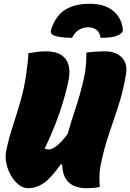

<svg xmlns="http://www.w3.org/2000/svg" viewBox="-20 -980 685 1010"><path d="M127 10Q102 10 79 -8Q56 -26 38.5 -55.5Q21 -85 13.5 -120Q6 -155 13 -189Q26 -251 47 -315.5Q68 -380 88 -449Q108 -518 118 -591Q123 -627 126 -654Q129 -681 129 -700Q146 -703 171 -706.5Q196 -710 221 -710Q296 -710 326 -668.5Q356 -627 339 -550Q303 -381 215 -198Q219 -197 224.5 -195.5Q230 -194 238 -194Q255 -194 281 -215Q307 -236 336 -276Q355 -343 378.5 -413.5Q402 -484 419 -557Q436 -630 434 -703Q451 -706 478.5 -708Q506 -710 532 -710Q590 -710 621 -677.5Q652 -645 643 -592Q631 -518 613.5 -458.5Q596 -399 576.5 -344Q557 -289 539 -230Q521 -171 507 -98Q503 -73 503 -45.5Q503 -18 505 3Q491 7 472 8.5Q453 10 436 10Q311 10 307 -114L300 -116Q250 -45 211 -17.5Q172 10 127 10ZM359 -781Q325 -781 298 -785Q271 -789 257 -797Q242 -805 250 -828Q275 -901 325.5 -930.5Q376 -960 448 -960H454Q530 -960 574.5 -923.5Q619 -887 626 -828Q628 -818 622.5 -810.5Q617 -803 608 -798Q589 -788 566.5 -784.5Q544 -781 509 -781Q505 -808 490 -821Q475 -834 448 -837Q415 -836 394 -822.5Q373 -809 359 -781Z"/></svg>

Font: Recursive Mn Csl St XBk
Style: Italic
Weight: 1000
Italic angle: -15°
Monospace: yes
Version: Version 1.079;hotconv 1.0.112;makeotfexe 2.5.65598; ttfautoh